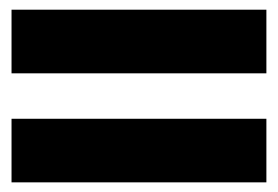

<svg xmlns="http://www.w3.org/2000/svg" viewBox="-20 -463 576 398"><path d="M532.2 -311H3.9V-442.9H532.2ZM532.2 -85H3.9V-216.8H532.2Z"/></svg>

Font: Archivo-RBTV
Style: Regular
Weight: 500
Designer: Hector Gatti
Foundry: Hector Gatti
Version: ""